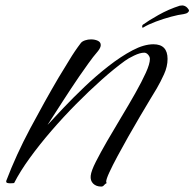

<svg xmlns="http://www.w3.org/2000/svg" viewBox="-20 -661 716 707"><path d="M353 26Q334 26 323 15Q312 4 314 -14Q316 -32 333 -65.5Q350 -99 374.5 -141.5Q399 -184 426.5 -229.5Q454 -275 478 -317.5Q502 -360 517 -393Q532 -426 532 -444Q532 -452 525.5 -459.5Q519 -467 511 -467Q496 -467 474 -456.5Q452 -446 440 -437Q400 -408 354 -367Q308 -326 260.5 -278Q213 -230 169 -179Q125 -128 89.5 -79Q54 -30 32 13Q32 13 27.5 13.5Q23 14 18 14Q11 14 6.5 12.5Q2 11 3 5Q39 -90 91.5 -188.5Q144 -287 195 -374Q215 -406 235 -439.5Q255 -473 278 -503Q283 -509 293.5 -512.5Q304 -516 315 -516Q329 -516 340 -511Q351 -506 351 -495Q351 -486 341 -473Q322 -451 305.5 -427.5Q289 -404 272 -380Q242 -336 213 -291Q184 -246 155 -201Q178 -226 213.5 -263.5Q249 -301 291.5 -341.5Q334 -382 379.5 -417.5Q425 -453 467.5 -475.5Q510 -498 545 -498Q597 -498 597 -444Q597 -416 584 -387.5Q571 -359 557 -335Q549 -322 532.5 -294.5Q516 -267 495 -231.5Q474 -196 452.5 -158Q431 -120 412.5 -85.5Q394 -51 382.5 -26Q371 -1 371 8Q371 11 373 13Q367 16 363 21Q359 26 353 26ZM506 -559Q503 -559 503.5 -564Q504 -569 506 -570Q525 -584 563 -605.5Q601 -627 642 -640L652 -641Q662 -640 669 -633Q676 -626 676 -621Q675 -618 671 -614.5Q667 -611 656 -609Q638 -607 610 -599.5Q582 -592 554 -581.5Q526 -571 508 -560Q507 -560 507 -559.5Q507 -559 506 -559Z"/></svg>

Font: Caramel
Style: Regular
Weight: 400
Designer: Robert E. Leuschke
Foundry: Robert E. Leuschke
Version: Version 1.010